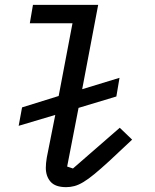

<svg xmlns="http://www.w3.org/2000/svg" viewBox="-20 -760 640 792"><path d="M253 12Q208 12 188.5 -10.5Q169 -33 169 -68Q169 -77 170 -87.5Q171 -98 173 -110L208 -286L57 -241L71 -317L222 -364L279 -664H103L116 -740H385L319 -392L473 -439L460 -362L304 -315L257 -73L281 -65L474 -233L525 -184L430 -95Q395 -63 369.5 -42Q344 -21 324 -9Q304 3 287 7.5Q270 12 253 12Z"/></svg>

Font: IBM Plex Mono Text
Style: Italic
Weight: 450
Italic angle: -9°
Monospace: yes
Designer: Mike Abbink, Paul van der Laan, Pieter van Rosmalen
Foundry: Bold Monday
Version: Version 2.1